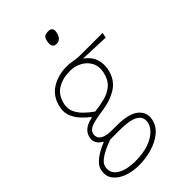

<svg xmlns="http://www.w3.org/2000/svg" viewBox="-280 -820 1117 1117"><g transform="rotate(-45 278.5 -262.0)"><path d="M171 201Q118 201 74.5 184.8Q31 168.5 8.2 137.8Q-14.5 107 -5 63Q-0.5 41 19.2 21.2Q39 1.5 66 -14.2Q93 -30 120 -40V-44Q112 -47.5 101 -56.8Q90 -66 83.5 -81.8Q77 -97.5 82 -120Q95 -175 172 -190V-195Q153 -209 129 -233.5Q105 -258 90.2 -291Q75.5 -324 84 -364Q99 -436 153.2 -470Q207.5 -504 277 -504Q299.5 -504 315.5 -501.5Q331.5 -499 347.8 -496.5Q364 -494 387 -494H565L558 -462Q512.5 -463.5 467.8 -465.5Q423 -467.5 379 -469Q420 -439 432.8 -400.5Q445.5 -362 437 -321Q422 -252 370.8 -218.8Q319.5 -185.5 245 -175Q180.5 -166 148.8 -154.8Q117 -143.5 111 -117Q108 -102.5 114 -88.2Q120 -74 141.2 -64.5Q162.5 -55 205 -55H238Q341 -55 382.2 -20.2Q423.5 14.5 412 67Q402.5 111.5 365.8 141.2Q329 171 277.2 186Q225.5 201 171 201ZM211 -201Q253 -205.5 293.8 -215.8Q334.5 -226 364.8 -251.5Q395 -277 406 -328Q415 -370.5 398.2 -403Q381.5 -435.5 348 -453.8Q314.5 -472 274 -472Q212.5 -472 169.2 -445Q126 -418 114 -358Q107.5 -325.5 120.2 -297.2Q133 -269 157.5 -245Q182 -221 211 -201ZM171 169Q236.5 169 281.2 153.2Q326 137.5 351 113.2Q376 89 382 63Q387.5 38.5 377.2 18.8Q367 -1 333 -12.5Q299 -24 233 -24H157Q128 -13.5 99.2 0.2Q70.5 14 50.2 30.5Q30 47 26 65Q19.5 95 31 115Q42.5 135 65.2 147Q88 159 116 164Q144 169 171 169ZM331 -638Q290 -638 304 -694Q308.5 -713 319.2 -719Q330 -725 348 -725Q386 -725 377 -683Q367 -638 331 -638Z"/></g></svg>

Font: Commissioner Loud Thin
Style: Italic
Weight: 100
Italic angle: -12°
Designer: Kostas Bartsokas
Foundry: Kostas Bartsokas
Version: Version 1.000; ttfautohint (v1.8.3)